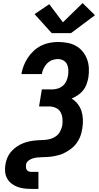

<svg xmlns="http://www.w3.org/2000/svg" viewBox="-20 -1014 640 1239"><path d="M180 205Q157 205 134 202Q111 199 90.5 191Q70 183 53 169.5Q36 156 25.5 136.5Q15 117 13 94Q11 71 15 47Q18 28 25.5 8.5Q33 -11 45.5 -27.5Q58 -44 74.5 -57.5Q91 -71 109.5 -80.5Q128 -90 147.5 -96Q167 -102 187 -105Q207 -108 226.5 -109Q246 -110 266 -111Q286 -112 305.5 -117.5Q325 -123 342 -135.5Q359 -148 368.5 -167Q378 -186 382 -205Q385 -227 383 -249.5Q381 -272 370.5 -290.5Q360 -309 340 -318Q320 -327 298 -327H232L250 -437H316Q334 -437 352.5 -442.5Q371 -448 385.5 -460.5Q400 -473 408 -490.5Q416 -508 419 -526Q422 -545 421 -564Q420 -583 412.5 -599Q405 -615 389 -624Q373 -633 354 -633Q335 -633 316.5 -626Q298 -619 284 -604.5Q270 -590 261.5 -572.5Q253 -555 250 -536H118Q123 -564 133 -590Q143 -616 159 -640.5Q175 -665 197 -685.5Q219 -706 245 -719Q271 -732 298.5 -737.5Q326 -743 354 -743Q385 -743 415 -737.5Q445 -732 470 -718Q495 -704 513.5 -681.5Q532 -659 542 -631.5Q552 -604 553.5 -573.5Q555 -543 550 -512Q546 -491 538.5 -470Q531 -449 516.5 -431Q502 -413 482.5 -400Q463 -387 442 -378Q465 -364 481.5 -343Q498 -322 506 -296.5Q514 -271 515 -242.5Q516 -214 511 -185Q509 -171 505.5 -157Q502 -143 496 -129Q490 -115 482 -102Q474 -89 464 -77.5Q454 -66 442 -56.5Q430 -47 417 -39Q404 -31 390.5 -24.5Q377 -18 362.5 -14Q348 -10 333.5 -7Q319 -4 305 -2.5Q291 -1 276.5 -0.5Q262 0 247.5 0.5Q233 1 219 2.5Q205 4 190.5 8.5Q176 13 163.5 23Q151 33 148 47Q147 56 147.5 65Q148 74 152 81Q156 88 164 91.5Q172 95 180 95H228V205ZM314 -800 203 -923 298 -987 386 -870 513 -994 593 -916 438 -800Z"/></svg>

Font: Iosevka Curly XBdEx
Style: Italic
Weight: 800
Width: 7
Italic angle: -9°
Monospace: yes
Designer: Belleve Invis
Foundry: Belleve Invis
Version: Version 11.1.0; ttfautohint (v1.8.3)